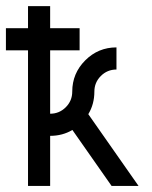

<svg xmlns="http://www.w3.org/2000/svg" viewBox="-44 -616 504 636"><path d="M415 0H325.7L195.8 -185.5Q163.1 -166 122.1 -166V0H48.8V-449.2H-24.4V-522.5H48.8V-595.7H122.1V-522.5H219.7V-449.2H122.1V-239.3Q152.3 -239.3 173.8 -260.7Q195.3 -282.2 195.3 -312.5Q195.3 -373 238.3 -416Q281.2 -459 341.8 -459V-385.7Q311.5 -385.7 290 -364.3Q268.6 -342.8 268.6 -312.5Q268.6 -271 248.5 -237.8Z"/></svg>

Font: Catrinity
Style: Regular
Weight: 400
Designer: Alexander Lange
Foundry: High-Logic / Made with FontCreator
Version: Version 2.090;May 20, 2024;FontCreator 15.0.0.2974 64-bit